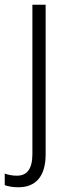

<svg xmlns="http://www.w3.org/2000/svg" viewBox="-56 -552 294 812"><path d="M22 240C94 240 137 195 137 101V-532H81V100C81 162 58 191 16 191C-3 191 -20 188 -36 182V231C-22 236 -3 240 22 240Z"/></svg>

Font: Noto Sans Malayalam SemiCondensed Light
Style: Regular
Weight: 300
Width: 4
Designer: Jelle Bosma - Monotype Design Team
Foundry: Monotype Imaging Inc.
Version: Version 2.104